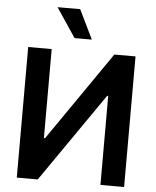

<svg xmlns="http://www.w3.org/2000/svg" viewBox="-62 -1013 865 1065"><g transform="rotate(5 370.5 -480.5)"><path d="M323.7 -798.8 214.8 -961.4H340.8L419.9 -798.8ZM71.8 -727.1H202.6V-231.4H209L551.3 -727.1H669.4V0H537.6V-495.6H531.7L188.5 0H71.8Z"/></g></svg>

Font: Interop SemBd
Style: Regular
Weight: 600
Designer: Rasmus Andersson, Google, Jang Haemin
Foundry: jhaemin
Version: Version 1.007